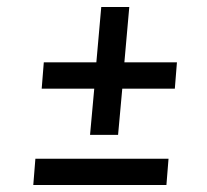

<svg xmlns="http://www.w3.org/2000/svg" viewBox="-20 -528 590 548"><path d="M329 -275 317 -143H237L249 -275H99L105 -350H255L269 -508H349L335 -350H485L479 -275ZM75 0 81 -75H461L455 0Z"/></svg>

Font: Share
Style: Italic
Weight: 400
Version: Version 1.002